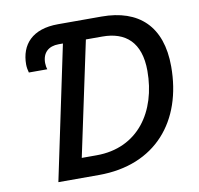

<svg xmlns="http://www.w3.org/2000/svg" viewBox="-79 -797 915 881"><g transform="rotate(-10 378.0 -357.0)"><path d="M123 0H312C577 0 725 -179 725 -433C725 -621 623 -714 450 -714H247C127 -714 71 -650 71 -557C71 -545 74 -528 77 -519H163C160 -527 158 -539 158 -549C158 -597 187 -623 234 -623H254ZM317 -91H248L361 -623H438C545 -623 614 -566 614 -432C614 -243 511 -91 317 -91Z"/></g></svg>

Font: Noto Sans Medium
Style: Italic
Weight: 500
Italic angle: -12°
Designer: Monotype Design Team
Foundry: Monotype Imaging Inc.
Version: Version 2.013